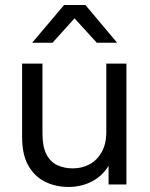

<svg xmlns="http://www.w3.org/2000/svg" viewBox="-20 -734 598 764"><path d="M254 10Q201 10 159 -11Q117 -32 92.5 -75.5Q68 -119 68 -188V-481H149V-202Q149 -151 164.5 -120.5Q180 -90 207.5 -77Q235 -64 270 -64Q306 -64 336 -80Q366 -96 384.5 -128.5Q403 -161 403 -209V-481H483V0H412V-130H435Q424 -89 404 -62Q384 -35 358 -19Q332 -3 305 3.5Q278 10 254 10ZM108 -564 235 -714H320L446 -564H365L253 -687H300L189 -564Z"/></svg>

Font: SUSE
Style: Regular
Weight: 400
Designer: Rene Bieder
Foundry: SUSE
Version: Version 1.000